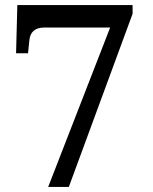

<svg xmlns="http://www.w3.org/2000/svg" viewBox="-20 -733 599 753"><path d="M169 0H250L500 -679V-713H48L43 -524H90L95 -574C98 -607 117 -625 153 -625H412Z"/></svg>

Font: Noto Serif Malayalam Medium
Style: Regular
Weight: 500
Designer: Indian type Foundry, Jelle Bosma, Monotype Design Team
Foundry: Monotype Imaging Inc.
Version: Version 2.104